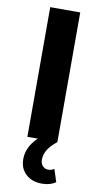

<svg xmlns="http://www.w3.org/2000/svg" viewBox="-102 -745 531 1021"><g transform="rotate(10 164.0 -234.0)"><path d="M83 -700H245V0H83ZM82 121Q82 74 111 32.5Q140 -9 197 -41L245 0Q209 29 194.5 54.5Q180 80 180 106Q180 127 192 140Q204 153 222 153Q240 153 254 143L276 211Q247 232 202 232Q148 232 115 201.5Q82 171 82 121Z"/></g></svg>

Font: APTA Sans Regular
Style: Bold Italic
Weight: 700
Version: Version 7.200